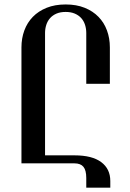

<svg xmlns="http://www.w3.org/2000/svg" viewBox="-20 -747 596 878"><path d="M484.4 111.3H374.5V66.9Q374.5 31.7 361.6 15.9Q348.6 0 320.3 0H78.1V-530.3Q78.1 -571.8 91.3 -607.7Q104.5 -643.6 130.1 -669.9Q155.8 -696.3 193.4 -711.4Q231 -726.6 280.3 -726.6Q329.6 -726.6 367.2 -711.4Q404.8 -696.3 430.4 -669.9Q456.1 -643.6 469.2 -607.7Q482.4 -571.8 482.4 -530.3V-363.8H374.5V-596.2Q374.5 -615.7 368.9 -633.3Q363.3 -650.9 351.6 -664.1Q339.8 -677.2 322 -684.8Q304.2 -692.4 280.3 -692.4Q255.9 -692.4 238.3 -684.8Q220.7 -677.2 209 -664.1Q197.3 -650.9 191.7 -633.3Q186 -615.7 186 -596.2V-36.6H320.8Q401.4 -36.6 442.9 -5.6Q484.4 25.4 484.4 80.6Z"/></svg>

Font: Arian Grqi
Style: Italic
Weight: 400
Italic angle: -15°
Designer: Ruben Hakobyan (Tarumian)
Foundry: Ruben Hakobyan (Tarumian)
Version: Version 1.002